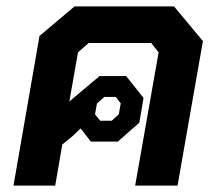

<svg xmlns="http://www.w3.org/2000/svg" viewBox="-20 -578 682 598"><path d="M612 -450 533 0H401L474 -415L451 -444H256L223 -415L196 -262L290 -341H373L427 -273L414 -196L347 -137H263L231 -178L207 -155L174 -128L152 0H22L103 -466L212 -558H522ZM276 -222 292 -202H328L350 -222L356 -256L341 -276H305L282 -256Z"/></svg>

Font: Chakra Petch
Style: Bold Italic
Weight: 700
Italic angle: -10°
Designer: Katatrad Aksorn Co.,Ltd.
Foundry: Cadson Demak Co.,Ltd.
Version: Version 1.000; ttfautohint (v1.6)